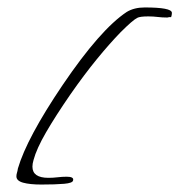

<svg xmlns="http://www.w3.org/2000/svg" viewBox="-20 -482 481 515"><path d="M91 13Q60 13 42 8Q24 3 24 -9Q24 -14 25.5 -18.5Q27 -23 28 -30Q52 -112 148 -254Q249 -403 320 -450Q340 -462 368 -462Q440 -462 441 -448V-446Q441 -444 440.5 -441.5Q440 -439 439 -436H433Q431 -435 428 -435Q415 -435 403 -436.5Q391 -438 378 -438Q355 -438 348 -434Q342 -431 331 -421.5Q320 -412 303 -395Q273 -364 239.5 -323Q206 -282 169 -229Q129 -171 103.5 -127Q78 -83 70 -53Q67 -43 67 -35Q67 -5 110 -5Q122 -5 134.5 -6.5Q147 -8 159 -8Q179 -8 176 2Q175 9 152 11Q129 13 91 13Z"/></svg>

Font: Grey Qo
Style: Regular
Weight: 400
Designer: Robert E. Leuschke
Foundry: Robert E. Leuschke
Version: Version 2.010